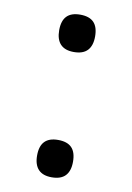

<svg xmlns="http://www.w3.org/2000/svg" viewBox="-70 -578 453 658"><g transform="rotate(10 156.5 -249.0)"><path d="M156 34Q125 34 109.5 17.5Q94 1 94 -31Q94 -64 109.5 -80Q125 -96 156 -96Q188 -96 203.5 -80Q219 -64 219 -31Q219 1 203.5 17.5Q188 34 156 34ZM156 -402Q125 -402 109.5 -418.5Q94 -435 94 -467Q94 -500 109.5 -516Q125 -532 156 -532Q188 -532 203.5 -516Q219 -500 219 -467Q219 -435 203.5 -418.5Q188 -402 156 -402Z"/></g></svg>

Font: Playwrite PT
Style: Regular
Weight: 400
Designer: Veronika Burian, José Scaglione
Foundry: TypeTogether
Version: Version 1.002